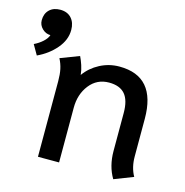

<svg xmlns="http://www.w3.org/2000/svg" viewBox="-190 -772 847 878"><g transform="rotate(15 233.0 -333.0)"><path d="M391 -115V-295Q391 -355 366.5 -383.5Q342 -412 291 -412Q234 -412 199 -367.5Q164 -323 164 -259V0H64V-358Q64 -390 59 -414Q54 -438 42 -461L131 -495Q139 -479 146.5 -456.5Q154 -434 156 -412Q183 -450 226 -472.5Q269 -495 318 -495Q491 -495 491 -294V-116Q491 -64 513 -25L423 10Q391 -44 391 -115ZM-88 -493Q-65 -504 -47.5 -520Q-30 -536 -25 -552Q-47 -552 -64 -568.5Q-81 -585 -81 -608Q-81 -639 -62 -657.5Q-43 -676 -11 -676Q23 -676 42 -655Q61 -634 61 -599Q61 -552 26 -511Q-9 -470 -61 -446Z"/></g></svg>

Font: Niramit Medium
Style: Regular
Weight: 500
Designer: Katatrad Aksorn Co.,Ltd.
Foundry: Cadson Demak Co.,Ltd.
Version: Version 1.000; ttfautohint (v1.6)